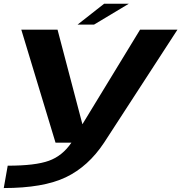

<svg xmlns="http://www.w3.org/2000/svg" viewBox="-28 -740 941 996"><path d="M260 0 82.5 -586H270.5L399.5 -95.5L698.5 -586H892.5L512 0Q430 124 313 179.8Q196 235.5 -8.5 235.5L12 119.5Q155.5 119.5 225.5 94Q295.5 69 342.5 0ZM374.5 -612.5 512 -720.5H640L460 -612.5Z"/></svg>

Font: Anybody UltraExpanded SemiBold
Style: Italic
Weight: 600
Width: 9
Italic angle: -10°
Designer: Tyler Finck
Foundry: Etcetera Type Company
Version: Version 1.010; ttfautohint (v1.8.3) -l 8 -r 50 -G 200 -x 14 